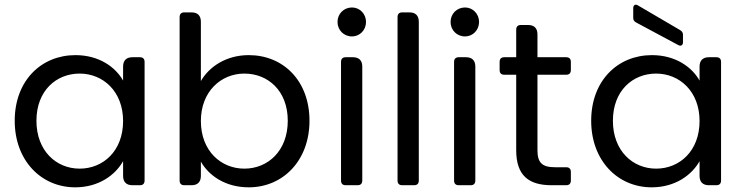

<svg xmlns="http://www.w3.org/2000/svg" viewBox="-20 -793 3184 822"><path d="M303 -557C156 -557 43 -447 43 -276C43 -106 156 9 302 9C403 9 474 -44 507 -103V-40C507 -14 521 0 547 0H579C592 0 599 -7 599 -20V-528C599 -541 592 -548 579 -548H547C521 -548 507 -534 507 -508V-448C475 -505 405 -557 303 -557ZM321 -478C421 -478 507 -402 507 -275C507 -146 421 -71 321 -71C221 -71 136 -147 136 -276C136 -405 221 -478 321 -478Z M1045 -557C948 -557 875 -507 840 -446V-700C840 -726 826 -740 800 -740H769C756 -740 749 -733 749 -720V-20C749 -7 756 0 769 0H800C826 0 840 -14 840 -40V-101C874 -41 945 9 1045 9C1192 9 1305 -106 1305 -276C1305 -447 1193 -557 1045 -557ZM1026 -478C1127 -478 1212 -405 1212 -276C1212 -147 1127 -71 1026 -71C927 -71 840 -146 840 -275C840 -402 927 -478 1026 -478Z M1440 -528V-20C1440 -7 1447 0 1460 0H1511C1524 0 1531 -7 1531 -20V-508C1531 -534 1517 -548 1491 -548H1460C1447 -548 1440 -541 1440 -528ZM1425 -699C1425 -664 1452 -637 1487 -637C1520 -637 1547 -664 1547 -699C1547 -734 1520 -761 1487 -761C1452 -761 1425 -734 1425 -699Z M1682 -720V-20C1682 -7 1689 0 1702 0H1753C1766 0 1773 -7 1773 -20V-700C1773 -726 1759 -740 1733 -740H1702C1689 -740 1682 -733 1682 -720Z M1924 -528V-20C1924 -7 1931 0 1944 0H1995C2008 0 2015 -7 2015 -20V-508C2015 -534 2001 -548 1975 -548H1944C1931 -548 1924 -541 1924 -528ZM1909 -699C1909 -664 1936 -637 1971 -637C2004 -637 2031 -664 2031 -699C2031 -734 2004 -761 1971 -761C1936 -761 1909 -734 1909 -699Z M2190 -666V-548H2139C2126 -548 2119 -541 2119 -528V-493C2119 -480 2126 -473 2139 -473H2190V-150C2190 -40 2245 0 2342 0H2404C2417 0 2424 -7 2424 -20V-57C2424 -70 2417 -77 2404 -77H2357C2301 -77 2281 -96 2281 -150V-473H2404C2417 -473 2424 -480 2424 -493V-528C2424 -541 2417 -548 2404 -548H2281V-646C2281 -672 2267 -686 2241 -686H2210C2197 -686 2190 -679 2190 -666Z M2771 -557C2624 -557 2511 -447 2511 -276C2511 -106 2624 9 2770 9C2871 9 2942 -44 2975 -103V-40C2975 -14 2989 0 3015 0H3047C3060 0 3067 -7 3067 -20V-528C3067 -541 3060 -548 3047 -548H3015C2989 -548 2975 -534 2975 -508V-448C2943 -505 2873 -557 2771 -557ZM2789 -478C2889 -478 2975 -402 2975 -275C2975 -146 2889 -71 2789 -71C2689 -71 2604 -147 2604 -276C2604 -405 2689 -478 2789 -478ZM2691 -758V-717C2691 -708 2694 -702 2703 -697L2884 -600C2895 -594 2904 -599 2904 -612V-644C2904 -653 2900 -659 2892 -664L2711 -770C2700 -777 2691 -771 2691 -758Z"/></svg>

Font: Arvore Sans
Style: Regular
Weight: 400
Designer: Jonny Pinhorn (Latin) Dan Schunck (customization for Arvore)
Version: Version 1.000;Glyphs 3.3 (3305)